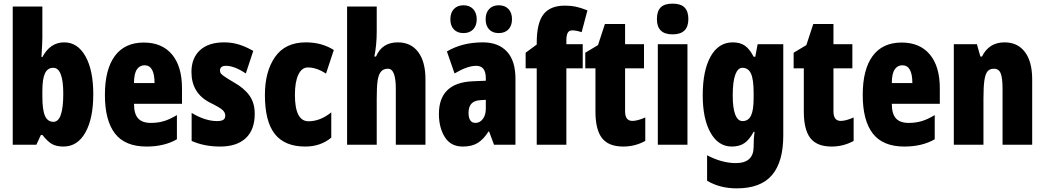

<svg xmlns="http://www.w3.org/2000/svg" viewBox="-20 -796 5746 1056"><path d="M213 -588Q213 -565 208 -482H213Q256 -563 333 -563Q407 -563 450 -486.5Q493 -410 493 -278Q493 -144 449.5 -67Q406 10 329 10Q291 10 266.5 -3.5Q242 -17 213 -54H205L180 0H50V-760H213ZM213 -297V-265Q213 -191 227.5 -158.5Q242 -126 274 -126Q328 -126 328 -280Q328 -423 273 -423Q242 -423 227.5 -393Q213 -363 213 -297Z M981 -310V-225H717Q717 -170 739.5 -145Q762 -120 810 -120Q849 -120 882 -130Q915 -140 953 -163V-30Q884 10 786 10Q668 10 612.5 -61.5Q557 -133 557 -274Q557 -414 611.5 -488Q666 -562 771 -562Q871 -562 926 -496.5Q981 -431 981 -310ZM717 -339H830Q830 -437 775 -437Q748 -437 732.5 -413.5Q717 -390 717 -339Z M1191 10Q1103 10 1034 -21V-175Q1109 -130 1174 -130Q1197 -130 1208 -137Q1219 -144 1219 -161Q1219 -177 1204 -191Q1189 -205 1136 -231Q1033 -283 1033 -400Q1033 -477 1080 -520Q1127 -563 1213 -563Q1255 -563 1293 -551.5Q1331 -540 1373 -516L1332 -392Q1269 -434 1223 -434Q1190 -434 1190 -408Q1190 -398 1195 -391.5Q1200 -385 1218.5 -372.5Q1237 -360 1268 -342Q1323 -311 1352 -270.5Q1381 -230 1381 -170Q1381 -82 1331.5 -36Q1282 10 1191 10Z M1437 -274Q1437 -403 1493 -483Q1549 -563 1662 -563Q1750 -563 1816 -521L1773 -391Q1722 -425 1673 -425Q1640 -425 1621 -385.5Q1602 -346 1602 -274Q1602 -129 1677 -129Q1741 -129 1802 -178V-39Q1743 10 1659 10Q1546 10 1491.5 -59Q1437 -128 1437 -274Z M2052 -622Q2052 -549 2039 -485H2048Q2081 -563 2168 -563Q2240 -563 2280 -510Q2320 -457 2320 -360V0H2157V-308Q2157 -418 2114 -418Q2088 -418 2074.5 -401Q2061 -384 2056.5 -349.5Q2052 -315 2052 -253V0H1889V-760H2052Z M2815 -363V0H2697L2670 -73H2667Q2639 -29 2607 -9.5Q2575 10 2525 10Q2459 10 2426.5 -42Q2394 -94 2394 -169Q2394 -341 2580 -349L2652 -352V-366Q2652 -434 2599 -434Q2551 -434 2480 -392L2438 -513Q2522 -563 2636 -563Q2721 -563 2768 -512.5Q2815 -462 2815 -363ZM2622 -245Q2557 -242 2557 -176Q2557 -120 2595 -120Q2619 -120 2635.5 -141.5Q2652 -163 2652 -198V-247ZM2529 -767Q2563 -767 2582.5 -746Q2602 -725 2602 -690Q2602 -655 2582.5 -634.5Q2563 -614 2529 -614Q2496 -614 2476.5 -634Q2457 -654 2457 -690Q2457 -726 2476.5 -746.5Q2496 -767 2529 -767ZM2723 -767Q2757 -767 2776.5 -746.5Q2796 -726 2796 -690Q2796 -655 2776.5 -634.5Q2757 -614 2723 -614Q2689 -614 2670 -634.5Q2651 -655 2651 -690Q2651 -726 2670.5 -746.5Q2690 -767 2723 -767Z M3095 -420V0H2932V-420H2871V-506L2932 -551V-560Q2932 -669 2969 -717Q3006 -765 3087 -765Q3119 -765 3146 -759.5Q3173 -754 3211 -739L3179 -619Q3149 -629 3127 -629Q3110 -629 3102.5 -615.5Q3095 -602 3095 -573V-553H3185V-420Z M3529 -150V-21Q3473 10 3408 10Q3327 10 3291 -36.5Q3255 -83 3255 -182V-420H3199V-506L3269 -548L3307 -664H3418V-553H3522V-420H3418V-184Q3418 -131 3458 -131Q3486 -131 3529 -150Z M3766 -691Q3766 -607 3679 -607Q3593 -607 3593 -691Q3593 -734 3613.5 -755Q3634 -776 3679 -776Q3724 -776 3745 -755Q3766 -734 3766 -691ZM3761 0H3598V-553H3761Z M4125 -484H4134L4147 -553H4288V-50Q4288 94 4226 167Q4164 240 4032 240Q3939 240 3869 198V58Q3951 101 4027 101Q4125 101 4125 11V5Q4125 -38 4130 -71H4125Q4102 -28 4074.5 -9Q4047 10 4005 10Q3931 10 3888 -66Q3845 -142 3845 -272Q3845 -408 3888.5 -485.5Q3932 -563 4010 -563Q4050 -563 4076 -545.5Q4102 -528 4125 -484ZM4010 -270Q4010 -201 4024 -165.5Q4038 -130 4064 -130Q4096 -130 4110.5 -160Q4125 -190 4125 -256V-285Q4125 -359 4110.5 -391Q4096 -423 4063 -423Q4038 -423 4024 -385Q4010 -347 4010 -270Z M4675 -150V-21Q4619 10 4554 10Q4473 10 4437 -36.5Q4401 -83 4401 -182V-420H4345V-506L4415 -548L4453 -664H4564V-553H4668V-420H4564V-184Q4564 -131 4604 -131Q4632 -131 4675 -150Z M5149 -310V-225H4885Q4885 -170 4907.5 -145Q4930 -120 4978 -120Q5017 -120 5050 -130Q5083 -140 5121 -163V-30Q5052 10 4954 10Q4836 10 4780.5 -61.5Q4725 -133 4725 -274Q4725 -414 4779.5 -488Q4834 -562 4939 -562Q5039 -562 5094 -496.5Q5149 -431 5149 -310ZM4885 -339H4998Q4998 -437 4943 -437Q4916 -437 4900.5 -413.5Q4885 -390 4885 -339Z M5657 -360V0H5494V-308Q5494 -366 5484 -392Q5474 -418 5446 -418Q5423 -418 5411 -403Q5399 -388 5394 -353Q5389 -318 5389 -253V0H5226V-553H5353L5372 -485H5381Q5419 -563 5505 -563Q5577 -563 5617 -510Q5657 -457 5657 -360Z"/></svg>

Font: Noto Sans UI CondBlack
Style: Regular
Weight: 900
Width: 3
Designer: Monotype Design Team
Foundry: Monotype Imaging Inc.
Version: Version 1.001